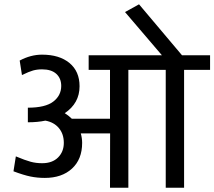

<svg xmlns="http://www.w3.org/2000/svg" viewBox="-20 -885 1010 905"><path d="M367.2 -211.4Q367.2 -134.3 319.3 -90.3Q271.5 -46.4 191.4 -46.4Q155.8 -46.4 123.5 -53Q91.3 -59.6 43.5 -77.6L54.7 -147.9Q99.1 -129.4 124.3 -122.6Q149.4 -115.7 178.7 -115.7Q226.6 -115.7 253.7 -142.8Q280.8 -169.9 280.8 -211.7Q280.8 -253.4 257.6 -281.2Q234.4 -309.1 193.8 -316.4Q157.7 -308.6 111.3 -308.6V-377.4Q193.8 -377.4 231.2 -406.2Q268.6 -435.1 268.6 -480Q268.6 -515.6 245.4 -536.9Q222.2 -558.1 178.2 -558.1Q154.8 -558.1 135.7 -552.7Q116.7 -547.4 83.5 -531.2L72.8 -599.6Q125 -627.4 178.2 -627.4Q259.8 -627.4 307.4 -588.1Q355 -548.8 355 -478.5Q355 -398.4 285.2 -351.6Q301.3 -341.8 318.8 -325.2H498.5V-555.7H397.9V-624.5H743.2L569.3 -828.1L635.3 -864.7L837.9 -624.5H970.2V-555.7H847.7V0H761.2V-555.7H585V0H498.5L499 -256.3H360.8Q367.2 -233.4 367.2 -211.4Z"/></svg>

Font: Yantramanav
Style: Regular
Weight: 400
Version: Version 1.000;PS 1.0;hotconv 1.0.72;makeotf.lib2.5.5900; ttf